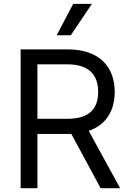

<svg xmlns="http://www.w3.org/2000/svg" viewBox="-20 -986 679 1006"><path d="M88.1 0H176.1V-284.1H335.2C341.6 -284.1 347.7 -284.1 353.7 -284.4L507.1 0H609.4L445 -300.4C537.6 -332 581 -407.7 581 -504.3C581 -632.8 504.3 -727.3 333.8 -727.3H88.1ZM176.1 -363.6V-649.1H331C448.9 -649.1 494.3 -591.6 494.3 -504.3C494.3 -416.9 448.9 -363.6 332.4 -363.6ZM277 -801.1H350.9L461.6 -965.9H363.6Z"/></svg>

Font: Karasuma Gothic
Style: Regular
Weight: 400
Designer: Rasmus Andersson, Ryoko Nishizuka
Foundry: Genbu
Version: Version 1.00